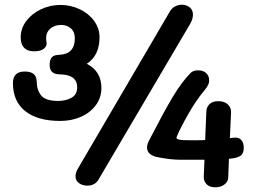

<svg xmlns="http://www.w3.org/2000/svg" viewBox="-20 -786 1086 816"><path d="M789 -686 397 -20Q390 -9 378 -3Q366 3 351 3Q331 3 316 -7.5Q301 -18 301 -37Q301 -53 312 -71L703 -739Q711 -752 724.5 -759Q738 -766 753 -766Q772 -766 786 -755Q800 -744 800 -724Q800 -705 789 -686ZM236 -272Q140 -272 87.5 -313.5Q35 -355 35 -433Q35 -482 85 -482Q136 -482 136 -439Q137 -401 156 -379Q175 -357 228 -357Q258 -357 283 -370Q308 -383 308 -415Q308 -469 234 -470Q191 -470 191 -510Q191 -532 200.5 -542.5Q210 -553 232 -553Q298 -556 298 -623Q298 -651 281 -665.5Q264 -680 240 -680Q212 -680 194 -664.5Q176 -649 176 -625Q176 -615 178 -605Q180 -590 166.5 -579Q153 -568 125 -568Q91 -568 77 -590Q68 -604 68 -628Q68 -665 91.5 -696.5Q115 -728 154 -746.5Q193 -765 237 -765Q281 -765 319.5 -746.5Q358 -728 380.5 -696.5Q403 -665 403 -628Q403 -550 349 -515Q411 -483 411 -412Q411 -372 388 -340Q365 -308 325 -290Q285 -272 236 -272ZM1016 -158Q1016 -140 1008 -129.5Q1000 -119 976 -114L953 -111L950 -32Q950 -15 934.5 -2.5Q919 10 895 10Q870 10 857.5 -3.5Q845 -17 846 -36L849 -107H749Q702 -107 645 -119Q605 -129 605 -159Q605 -172 612 -186L623 -207Q676 -310 713.5 -373Q751 -436 790 -476Q801 -487 822 -487Q844 -487 856.5 -475Q869 -463 869 -444Q869 -434 864.5 -425Q860 -416 849 -402Q815 -362 781 -302.5Q747 -243 732 -207Q730 -201 730 -200Q730 -195 744 -192Q755 -190 787 -190H823Q842 -190 852 -191L857 -313Q858 -331 870.5 -343.5Q883 -356 908 -356Q934 -356 948.5 -342Q963 -328 962 -308L957 -199L976 -201Q994 -203 1005 -191.5Q1016 -180 1016 -158Z"/></svg>

Font: Mali SemiBold
Style: Regular
Weight: 600
Designer: Kitiyaporn Chalermlarp | Katatrad Aksorn Co.,Ltd.
Foundry: Cadson Demak Co.,Ltd.
Version: Version 1.000; ttfautohint (v1.6)